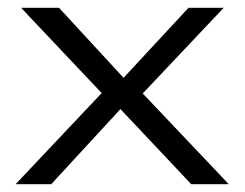

<svg xmlns="http://www.w3.org/2000/svg" viewBox="-20 -471 627 491"><path d="M462 -451 296 -272 131 -451H34L240 -233L20 0H111L288 -192L469 0H565L345 -232L552 -451Z"/></svg>

Font: Charger
Style: Regular
Weight: 400
Designer: Jasper
Foundry: Cannot Into Space Fonts
Version: Version 0.98